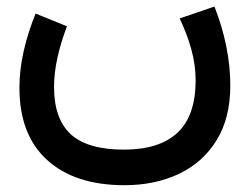

<svg xmlns="http://www.w3.org/2000/svg" viewBox="-20 -334 747 574"><path d="M517.1 -278.8 621.1 -314.5Q668.5 -193.4 668.5 -78.1Q668.5 19 627.4 85.4Q586.4 151.9 514.9 185.8Q443.4 219.7 352.1 219.7Q204.1 219.7 121.1 144.5Q38.1 69.3 38.1 -71.3Q38.1 -126 51 -182.1Q64 -238.3 86.4 -293.5L180.2 -255.4Q162.6 -209.5 152.1 -163.1Q141.6 -116.7 141.6 -73.7Q141.6 21.5 191.7 67.4Q241.7 113.3 350.6 113.3Q456.1 113.3 510.3 63Q564.5 12.7 564.9 -92.8Q564.9 -139.2 552 -186.3Q539.1 -233.4 517.1 -278.8Z"/></svg>

Font: Vazir Medium WOL-UI
Style: Medium-WOL-UI
Weight: 500
Designer: Saber Rastikerdar
Foundry: Saber Rastikerdar
Version: Version 30.1.0